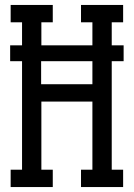

<svg xmlns="http://www.w3.org/2000/svg" viewBox="-20 -755 540 775"><path d="M23 0V-70H69V-508H21V-572H69V-665H23V-735H193V-665H147V-572H353V-665H307V-735H477V-665H431V-572H479V-508H431V-70H477V0H307V-70H353V-345H147V-70H193V0ZM146 -415H353V-508H146Z"/></svg>

Font: Iosevka Curly Slab
Style: Regular
Weight: 400
Monospace: yes
Designer: Belleve Invis
Foundry: Belleve Invis
Version: Version 22.1.2; ttfautohint (v1.8.4)